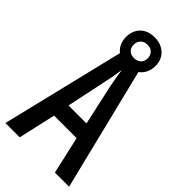

<svg xmlns="http://www.w3.org/2000/svg" viewBox="-267 -939 1006 1006"><g transform="rotate(45 236.0 -435.5)"><path d="M367 0 320 -208H153L106 0H0L173 -714H296L472 0ZM253 -522Q247 -553 242.5 -578.5Q238 -604 235 -628Q232 -605 227 -577Q222 -549 216 -523L169 -299H302ZM236 -662Q186 -662 157 -691Q128 -720 128 -766Q128 -813 157 -842Q186 -871 236 -871Q284 -871 314.5 -842.5Q345 -814 345 -768Q345 -721 315.5 -691.5Q286 -662 236 -662ZM237 -717Q259 -717 273.5 -730.5Q288 -744 288 -766Q288 -789 274.5 -803Q261 -817 237 -817Q214 -817 199.5 -803Q185 -789 185 -766Q185 -744 198 -730.5Q211 -717 237 -717Z"/></g></svg>

Font: Noto Sans Sinhala ExtraCondensed Medium
Style: Regular
Weight: 500
Width: 2
Designer: Jelle Bosma - Monotype Design Team
Foundry: Monotype Imaging Inc.
Version: Version 2.006; ttfautohint (v1.8.4.7-5d5b)